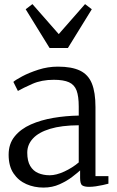

<svg xmlns="http://www.w3.org/2000/svg" viewBox="-20 -880 558 912"><path d="M186.5 11Q142.5 11 105 -5.5Q67.5 -22 44.2 -56.5Q21 -91 21 -145Q21 -197 49.8 -232.2Q78.5 -267.5 126.5 -288.8Q174.5 -310 233.5 -320Q292.5 -330 354 -331V-373.5Q354 -422.5 343.8 -450Q333.5 -477.5 307.8 -489.2Q282 -501 235.5 -501Q177.5 -501 133.5 -481.5Q89.5 -462 65 -448L43.5 -491Q53 -500 85.2 -517.2Q117.5 -534.5 162.5 -549Q207.5 -563.5 255 -563.5Q321 -563.5 360.2 -544.5Q399.5 -525.5 416.5 -483.2Q433.5 -441 433.5 -371.5V-43.5H495V-7.5Q484 -4.5 468.2 -1Q452.5 2.5 435.2 5Q418 7.5 403 7.5Q381.5 7.5 371 0.8Q360.5 -6 360.5 -34.5V-70.5Q348.5 -59.5 323.2 -40Q298 -20.5 263.2 -4.8Q228.5 11 186.5 11ZM216 -47.5Q247 -47.5 285.5 -65.2Q324 -83 354 -108.5V-285Q272 -284.5 217.8 -268Q163.5 -251.5 136.5 -222.2Q109.5 -193 109.5 -155Q109.5 -115.5 123.5 -91.8Q137.5 -68 161.8 -57.8Q186 -47.5 216 -47.5ZM215.5 -652 102 -836 134 -860.5 259 -718 384 -860.5 416 -836 302.5 -652Z"/></svg>

Font: Merriweather 24pt Light
Style: Regular
Weight: 300
Designer: Eben Sorkin
Foundry: Eben Sorkin
Version: Version 2.100